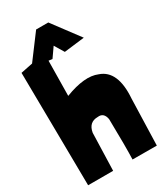

<svg xmlns="http://www.w3.org/2000/svg" viewBox="-206 -913 848 994"><g transform="rotate(-30 217.5 -416.5)"><path d="M160.2 -707 156.7 -451.7Q279.8 -499 349.1 -469.7Q445.3 -437.5 433.6 -275.9Q430.7 -191.9 425.3 0.5L280.3 0Q283.2 -74.7 279.8 -241.7Q272 -285.6 234.4 -280.8Q180.7 -280.8 170.9 -223.1L164.1 0.5H14.6L10.7 -345.7L6.8 -675.8ZM64.9 -672.4 184.6 -832.5H257.3L377 -672.4L255.4 -657.7L221.2 -714.4L181.6 -657.7Z"/></g></svg>

Font: Lapsus Pro (theguybrush.com)
Style: Bold
Weight: 700
Designer: Jose Roses
Version: Version 1.00 February 9, 2018, initial release